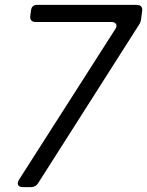

<svg xmlns="http://www.w3.org/2000/svg" viewBox="-20 -766 602 786"><path d="M73 0Q59 0 54.5 -8.5Q50 -17 57 -29L452 -647Q460 -659 455 -667.5Q450 -676 436 -676H127Q101 -676 104 -701L107 -724Q110 -746 132 -746H539Q565 -746 562 -721L558 -691Q557 -676 548 -663L136 -16Q126 0 107 0Z"/></svg>

Font: Pitagon Sans Text
Style: Italic
Weight: 400
Italic angle: -8°
Designer: Travis Tran
Foundry: Pitagon
Version: Version 1.001; ttfautohint (v1.8.4.7-5d5b);gftools[0.9.26]